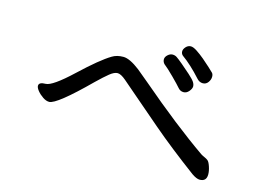

<svg xmlns="http://www.w3.org/2000/svg" viewBox="-80 -804 1160 848"><g transform="rotate(15 500.0 -380.5)"><path d="M887 -101Q918 -101 918 -133Q918 -149 911.5 -168.5Q905 -188 898 -193.5Q891 -199 882.5 -202.5Q874 -206 866 -211Q729 -306 551 -458L498 -502Q451 -538 422 -538Q392 -538 371 -525Q324 -497 237.5 -415.5Q151 -334 120.5 -334Q90 -334 90 -317Q90 -308 100.5 -295Q111 -282 126.5 -271.5Q142 -261 156 -261Q190 -261 328 -398Q360 -429 380.5 -445.5Q401 -462 416 -462Q431 -462 454.5 -442Q478 -422 518.5 -387Q559 -352 645 -278.5Q731 -205 851 -116Q873 -101 887 -101ZM718 -456Q732 -456 742.5 -468.5Q753 -481 753 -491Q753 -501 746.5 -511Q740 -521 719.5 -539.5Q699 -558 678 -575.5Q657 -593 648.5 -598.5Q640 -604 629 -604Q618 -604 607.5 -594.5Q597 -585 597 -574Q597 -563 605 -554Q622 -541 652.5 -510.5Q683 -480 693 -468Q703 -456 718 -456ZM790 -516Q805 -516 814 -528.5Q823 -541 823 -554Q823 -566 817 -572Q811 -578 796 -592Q781 -606 762.5 -621.5Q744 -637 726.5 -648.5Q709 -660 698 -660Q685 -660 675.5 -649.5Q666 -639 666 -629Q666 -618 674 -611Q716 -581 762 -530Q774 -516 790 -516Z"/></g></svg>

Font: LXGW WenKai Mono TC
Style: Bold
Weight: 700
Designer: LXGW / Fontworks Inc.
Foundry: LXGW / Fontworks Inc.
Version: Version 1.330